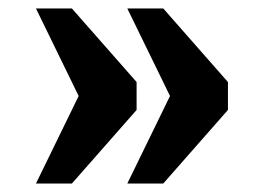

<svg xmlns="http://www.w3.org/2000/svg" viewBox="-20 -497 623 454"><path d="M281 -63 382 -270 281 -477H366L519 -303V-237L366 -63ZM65 -63 166 -270 65 -477H150L303 -303V-237L150 -63Z"/></svg>

Font: Noto Serif Myanmar Black
Style: Regular
Weight: 900
Designer: Ben Mitchell and the Monotype Design Team
Foundry: Monotype Imaging Inc.
Version: Version 2.106; ttfautohint (v1.8.4.7-5d5b)